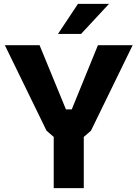

<svg xmlns="http://www.w3.org/2000/svg" viewBox="-20 -970 709 990"><path d="M279 -795 382 -950H542L398 -795ZM257 0V-264L220 -296L5 -737H184L320 -406H350L485 -737H664L449 -296L412 -264V0Z"/></svg>

Font: Tomorrow SemiBold
Style: Regular
Weight: 600
Designer: Tony de Marco, Monica Rizzolli
Foundry: Just in Type
Version: Version 2.002